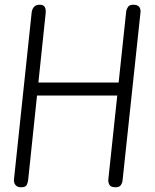

<svg xmlns="http://www.w3.org/2000/svg" viewBox="-20 -792 655 812"><path d="M69 0Q53 0 45.5 -9.5Q38 -19 39 -32L114 -740Q116 -754 124 -763Q132 -772 149 -772Q164 -772 169.5 -762Q175 -752 173 -735L99 -30Q98 -21 93.5 -10.5Q89 0 69 0ZM107 -388 113 -443H513L507 -388ZM468 0Q448 0 442.5 -11Q437 -22 438 -32L514 -746Q516 -755 522 -763.5Q528 -772 544 -772Q562 -772 569 -762.5Q576 -753 574 -738L498 -26Q497 -18 491 -9Q485 0 468 0Z"/></svg>

Font: Edu SA Beginner
Style: Regular
Weight: 400
Designer: Tina and Corey Anderson
Foundry: Google for Education
Version: Version 1.003